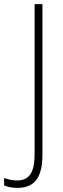

<svg xmlns="http://www.w3.org/2000/svg" viewBox="-80 -734 307 932"><path d="M5 178C91 178 126 123 126 16V-714H88V11C88 95 68 142 3 142C-20 142 -42 137 -60 130V166C-43 174 -21 178 5 178Z"/></svg>

Font: Noto Sans Georgian Condensed ExtraLight
Style: Regular
Weight: 200
Width: 3
Designer: Monotype Design Team, Akaki Razmadze
Foundry: Google LLC
Version: Version 2.005